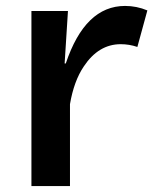

<svg xmlns="http://www.w3.org/2000/svg" viewBox="-20 -602 530 647"><path d="M197.8 -388.2H201.7Q266.6 -582 401.4 -582Q440.4 -582 476.6 -566.9L442.9 -443.8Q415.5 -453.1 386.7 -453.1Q312 -453.1 262.2 -377.9Q229 -328.6 215.8 -251V24.9H85.9V-564.9H209Z"/></svg>

Font: FORM UDPGothic
Style: Bold
Weight: 700
Foundry: Pronama LLC
Version: Version 1.051